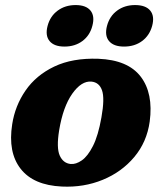

<svg xmlns="http://www.w3.org/2000/svg" viewBox="-20 -706 624 740"><path d="M359 -479.5Q473 -475 522.2 -410.8Q571.5 -346.5 557 -237.5Q546 -158.5 497.5 -100.8Q449 -43 376 -13Q303 17 218.5 13Q109 8 59.5 -55.5Q10 -119 27 -227Q38 -298.5 78.5 -357.2Q119 -416 189.2 -449.5Q259.5 -483 359 -479.5ZM252 -74Q272.5 -72 295.2 -87.8Q318 -103.5 338.2 -143.2Q358.5 -183 371 -254Q384 -327 373.2 -357.8Q362.5 -388.5 332.5 -391.5Q294 -395 258.5 -344.8Q223 -294.5 208 -204Q197 -136 210.2 -106.5Q223.5 -77 252 -74ZM228.5 -526.5Q188.5 -526.5 171 -547.8Q153.5 -569 163.5 -606.5Q173.5 -644 202.5 -665.2Q231.5 -686.5 271.5 -686.5Q311.5 -686.5 328.8 -665.2Q346 -644 336 -606.5Q326.5 -569.5 297.8 -548Q269 -526.5 228.5 -526.5ZM458 -526.5Q418 -526.5 400.2 -547.8Q382.5 -569 392.5 -606.5Q402.5 -644 431.5 -665.2Q460.5 -686.5 500.5 -686.5Q541.5 -686.5 559 -665.2Q576.5 -644 566.5 -606.5Q556.5 -569.5 527.8 -548Q499 -526.5 458 -526.5Z"/></svg>

Font: Fraunces 9pt S100
Style: Bold Italic
Weight: 700
Italic angle: -16°
Version: Version 1.000; ttfautohint (v1.8.3)